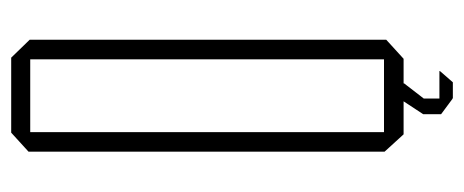

<svg xmlns="http://www.w3.org/2000/svg" viewBox="-263 -478 829 343"><g transform="rotate(-90 151.5 -306.5)"><path d="M87 -667V-701H220L252 -668V-667ZM83 0 52 -34V-35H217V0ZM52 -35V-670L86 -701H87V-35ZM217 0V-667H252V-31L218 0ZM119 36V35L142 0H174V1L147 36ZM146 87 119 67V36H147V87ZM147 88V64H196V65L176 88Z"/></g></svg>

Font: Foldit ExtraLight
Style: Regular
Weight: 250
Version: Version 1.003